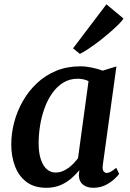

<svg xmlns="http://www.w3.org/2000/svg" viewBox="-20 -882 616 912"><path d="M468.5 -99.5Q465.5 -77.5 471.5 -69Q477.5 -60.5 487 -60.5Q495.5 -60.5 505.8 -66Q516 -71.5 532 -85L546 -56Q541 -48.5 524.2 -32.5Q507.5 -16.5 481.8 -3.2Q456 10 423 10Q393.5 10 374.2 -5Q355 -20 354.5 -52L357 -73.5Q340 -53 317.8 -33.8Q295.5 -14.5 266.2 -2.2Q237 10 200 10Q143 10 106.2 -17.5Q69.5 -45 51.5 -91.8Q33.5 -138.5 33.5 -196Q33.5 -248.5 47.5 -301.5Q61.5 -354.5 88.8 -402.2Q116 -450 155.8 -487.2Q195.5 -524.5 247.2 -545.8Q299 -567 362 -567Q387.5 -567 417 -560.8Q446.5 -554.5 468 -546.5L533 -566.5ZM400.5 -496.5Q389 -502.5 376 -505.2Q363 -508 349 -508Q311 -508 281 -489.8Q251 -471.5 228.8 -440.2Q206.5 -409 192 -369.2Q177.5 -329.5 170.5 -286.2Q163.5 -243 163.5 -201Q163.5 -156.5 173.8 -125.5Q184 -94.5 202 -78.5Q220 -62.5 244 -62.5Q262 -62.5 277.2 -68.8Q292.5 -75 306 -85Q319.5 -95 330.5 -106.8Q341.5 -118.5 350.5 -130ZM327 -652.5 485.5 -861.5 566.5 -794Q561 -784 543.8 -766.8Q526.5 -749.5 502.2 -728.5Q478 -707.5 451.8 -687.2Q425.5 -667 401.2 -650.8Q377 -634.5 359.5 -626Z"/></svg>

Font: Merriweather 20pt SemiBold
Style: Italic
Weight: 600
Italic angle: -7.8°
Version: Version 2.101